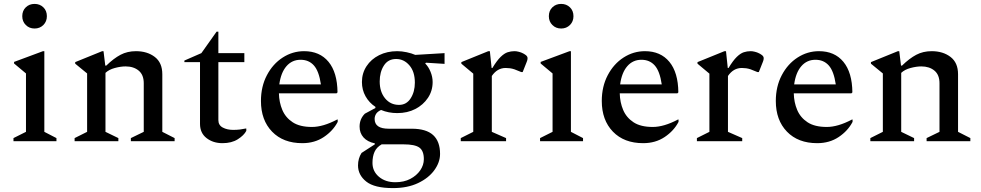

<svg xmlns="http://www.w3.org/2000/svg" viewBox="-20 -723 5022 983"><path d="M157 -577Q130 -577 112 -595Q94 -613 94 -640Q94 -668 112 -685.5Q130 -703 157 -703Q184 -703 202 -685.5Q220 -668 220 -640Q220 -613 202 -595Q184 -577 157 -577ZM49 0V-16L113 -48V-347L52 -398V-406L200 -461H207V-48L269 -16V0Z M362 0V-16L426 -48V-347L365 -397V-405L503 -461H510L519 -387H524Q562 -424 597 -442.5Q632 -461 676 -461Q734 -461 772.5 -431.5Q811 -402 811 -343V-48L874 -16V0H650V-16L716 -48V-297Q716 -340 690 -361.5Q664 -383 623 -383Q598 -383 568 -375Q538 -367 520 -350V-48L586 -16V0Z M1119 10Q1071 10 1037.5 -16Q1004 -42 1004 -89V-405H924V-413L1011 -451L1089 -561H1098V-451H1231V-405H1098V-108Q1098 -82 1120.5 -70Q1143 -58 1174 -58Q1193 -58 1209 -60Q1225 -62 1238 -65H1241V-53Q1229 -30 1197.5 -10Q1166 10 1119 10Z M1528 10Q1430 10 1373 -49Q1316 -108 1316 -206Q1316 -280 1346.5 -338Q1377 -396 1427.5 -428.5Q1478 -461 1537 -461Q1617 -461 1662 -406.5Q1707 -352 1708 -250L1703 -245H1408Q1409 -199 1425.5 -160Q1442 -121 1478.5 -97Q1515 -73 1577 -73Q1634 -73 1706 -111H1709V-99Q1685 -53 1638 -21.5Q1591 10 1528 10ZM1519 -417Q1475 -417 1446.5 -384Q1418 -351 1410 -291H1623Q1613 -359 1587 -388Q1561 -417 1519 -417Z M2014 -144Q1969 -144 1931 -160Q1913 -152 1905.5 -140Q1898 -128 1898 -114Q1898 -64 1970 -64H2088Q2162 -64 2197.5 -31.5Q2233 1 2233 65Q2233 108 2203.5 148.5Q2174 189 2120 214.5Q2066 240 1992 240Q1897 240 1855 206.5Q1813 173 1813 124Q1813 88 1831 60L1899 16V11Q1861 3 1841 -19.5Q1821 -42 1821 -75Q1821 -114 1848 -141L1902 -170V-176Q1870 -197 1851.5 -230Q1833 -263 1833 -303Q1833 -348 1856.5 -384Q1880 -420 1921 -440.5Q1962 -461 2014 -461Q2037 -461 2062.5 -455.5Q2088 -450 2106 -442L2256 -451V-396L2161 -402L2157 -398Q2174 -381 2184.5 -355Q2195 -329 2195 -303Q2195 -258 2171 -222Q2147 -186 2106.5 -165Q2066 -144 2014 -144ZM2023 -186Q2061 -186 2082.5 -219.5Q2104 -253 2104 -300Q2104 -356 2076 -388.5Q2048 -421 2008 -421Q1967 -421 1945.5 -387.5Q1924 -354 1924 -306Q1924 -253 1951.5 -219.5Q1979 -186 2023 -186ZM1887 111Q1887 154 1920 182Q1953 210 2004 210Q2048 210 2080.5 193Q2113 176 2131.5 149Q2150 122 2150 92Q2150 49 2127 32.5Q2104 16 2046 16H1944Q1939 16 1934 16Q1908 31 1897.5 54.5Q1887 78 1887 111Z M2339 0V-16L2403 -48V-346L2342 -397V-405L2480 -461H2488L2497 -375H2501Q2524 -413 2543 -431.5Q2562 -450 2579 -455.5Q2596 -461 2614 -461Q2623 -461 2633.5 -458.5Q2644 -456 2651 -453Q2663 -448 2672 -441Q2681 -434 2681 -425Q2681 -416 2677 -407L2656 -354H2649L2614 -368Q2602 -372 2591 -373.5Q2580 -375 2569 -375Q2526 -375 2498 -334V-48L2571 -16V0Z M2853 -577Q2826 -577 2808 -595Q2790 -613 2790 -640Q2790 -668 2808 -685.5Q2826 -703 2853 -703Q2880 -703 2898 -685.5Q2916 -668 2916 -640Q2916 -613 2898 -595Q2880 -577 2853 -577ZM2745 0V-16L2809 -48V-347L2748 -398V-406L2896 -461H2903V-48L2965 -16V0Z M3273 10Q3175 10 3118 -49Q3061 -108 3061 -206Q3061 -280 3091.5 -338Q3122 -396 3172.5 -428.5Q3223 -461 3282 -461Q3362 -461 3407 -406.5Q3452 -352 3453 -250L3448 -245H3153Q3154 -199 3170.5 -160Q3187 -121 3223.5 -97Q3260 -73 3322 -73Q3379 -73 3451 -111H3454V-99Q3430 -53 3383 -21.5Q3336 10 3273 10ZM3264 -417Q3220 -417 3191.5 -384Q3163 -351 3155 -291H3368Q3358 -359 3332 -388Q3306 -417 3264 -417Z M3548 0V-16L3612 -48V-346L3551 -397V-405L3689 -461H3697L3706 -375H3710Q3733 -413 3752 -431.5Q3771 -450 3788 -455.5Q3805 -461 3823 -461Q3832 -461 3842.5 -458.5Q3853 -456 3860 -453Q3872 -448 3881 -441Q3890 -434 3890 -425Q3890 -416 3886 -407L3865 -354H3858L3823 -368Q3811 -372 3800 -373.5Q3789 -375 3778 -375Q3735 -375 3707 -334V-48L3780 -16V0Z M4164 10Q4066 10 4009 -49Q3952 -108 3952 -206Q3952 -280 3982.5 -338Q4013 -396 4063.5 -428.5Q4114 -461 4173 -461Q4253 -461 4298 -406.5Q4343 -352 4344 -250L4339 -245H4044Q4045 -199 4061.5 -160Q4078 -121 4114.5 -97Q4151 -73 4213 -73Q4270 -73 4342 -111H4345V-99Q4321 -53 4274 -21.5Q4227 10 4164 10ZM4155 -417Q4111 -417 4082.5 -384Q4054 -351 4046 -291H4259Q4249 -359 4223 -388Q4197 -417 4155 -417Z M4436 0V-16L4500 -48V-347L4439 -397V-405L4577 -461H4584L4593 -387H4598Q4636 -424 4671 -442.5Q4706 -461 4750 -461Q4808 -461 4846.5 -431.5Q4885 -402 4885 -343V-48L4948 -16V0H4724V-16L4790 -48V-297Q4790 -340 4764 -361.5Q4738 -383 4697 -383Q4672 -383 4642 -375Q4612 -367 4594 -350V-48L4660 -16V0Z"/></svg>

Font: Spectral Medium
Style: Regular
Weight: 500
Designer: Jean-Baptiste Levee
Foundry: Production Type
Version: Version 2.001